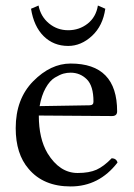

<svg xmlns="http://www.w3.org/2000/svg" viewBox="-20 -668 487 698"><path d="M120.1 -647.9Q127.9 -607.9 158 -583Q188 -558.1 228 -558.1Q268.1 -558.1 298.6 -582Q329.1 -606 335.9 -647.9L362.8 -636.2Q354 -574.2 314.5 -537.6Q274.9 -501 228 -501Q174.8 -501 138.9 -536.4Q103 -571.8 92.8 -636.2ZM124 -282.2 305.2 -285.2Q320.3 -285.2 319.8 -298.8Q319.8 -356 295.4 -379.9Q271 -403.8 236.8 -403.8Q223.6 -403.8 210.9 -400.4Q198.2 -397 179.7 -386Q161.1 -375 146 -348.1Q130.9 -321.3 124 -282.2ZM386.2 -92.8Q403.3 -91.8 407.2 -77.1Q340.3 9.8 236.8 9.8Q137.7 9.8 84 -54.2Q37.1 -108.4 37.1 -202.1Q37.1 -308.1 100.6 -372.6Q164.1 -437 236.8 -437Q405.8 -437 405.8 -263.2Q405.8 -246.1 387.2 -246.1L121.1 -248Q121.1 -164.1 152.8 -110.8Q196.8 -39.1 262.2 -39.1Q304.2 -39.1 330.8 -51Q357.4 -63 386.2 -92.8Z"/></svg>

Font: Linux Libertine O
Style: Regular
Weight: 400
Designer: Philipp H. Poll
Foundry: Philipp H. Poll
Version: Version 5.3.0